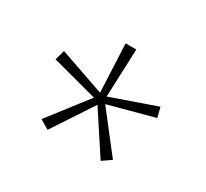

<svg xmlns="http://www.w3.org/2000/svg" viewBox="-85 -882 649 605"><g transform="rotate(30 239.0 -579.0)"><path d="M257 -759 250 -584 413 -641 422 -605 258 -561 367 -421 335 -399 238 -547 141 -400 108 -420 217 -561 52 -605 62 -641 226 -584 218 -759Z"/></g></svg>

Font: Noto Sans Khmer UI SemiCondensed ExtraLight
Style: Regular
Weight: 200
Width: 4
Designer: Danh Hong and the Monotype Design Team
Foundry: Monotype Imaging Inc.
Version: Version 2.002; ttfautohint (v1.8.4.7-5d5b)